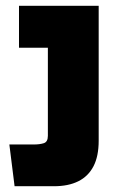

<svg xmlns="http://www.w3.org/2000/svg" viewBox="-20 -645 421 665"><path d="M12.4 -144.6H97.8Q117.8 -144.6 131.8 -149.1Q145.8 -153.6 145.8 -174.6V-479.7H45.8V-625H321.8V-157.8Q321.8 -103.8 303.8 -69.1Q285.8 -34.4 251.3 -17.2Q216.8 0 166.8 0H30.5Z"/></svg>

Font: Changa
Style: Regular
Weight: 400
Designer: Eduardo Rodriguez Tunni
Foundry: Eduardo Rodriguez Tunni
Version: Version 3.003